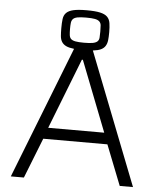

<svg xmlns="http://www.w3.org/2000/svg" viewBox="-58 -916 799 966"><g transform="rotate(5 341.5 -433.0)"><path d="M33 0 294 -667Q268 -670 253.5 -677Q239 -684 231.5 -696Q224 -708 222.5 -725Q221 -742 221 -765Q221 -792 223.5 -811.5Q226 -831 238 -843Q250 -855 274 -860.5Q298 -866 341 -866Q384 -866 408.5 -860.5Q433 -855 445 -843Q457 -831 460 -811.5Q463 -792 463 -765Q463 -742 461 -725Q459 -708 451.5 -696Q444 -684 429.5 -677Q415 -670 389 -667L650 0H583L503 -203H179L99 0ZM341 -702Q370 -702 385.5 -705Q401 -708 408.5 -715Q416 -722 417 -734.5Q418 -747 418 -765Q418 -784 417 -796Q416 -808 408.5 -815.5Q401 -823 385.5 -826Q370 -829 341 -829Q313 -829 297.5 -826Q282 -823 275 -815.5Q268 -808 266.5 -796Q265 -784 265 -765Q265 -747 266.5 -734.5Q268 -722 275 -715Q282 -708 297.5 -705Q313 -702 341 -702ZM199 -260H482L343 -616H338Z"/></g></svg>

Font: Azeri Sans Light
Style: Regular
Weight: 300
Designer: Hector Gatti & Omnibus-Type (original fonts) / Cristiano Sobral (main changes and remastering)
Version: Version 1.000; ttfautohint (v1.6)